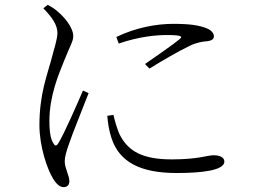

<svg xmlns="http://www.w3.org/2000/svg" viewBox="-20 -747 1040 789"><path d="M241 22C257 22 265 13 265 -3C265 -25 246 -56 246 -84C246 -102 253 -126 263 -154C275 -192 324 -311 344 -364L321 -375C299 -324 242 -193 220 -159C212 -145 205 -147 199 -159C191 -172 183 -193 183 -250C183 -353 221 -441 243 -496C268 -559 281 -577 281 -598C281 -637 239 -681 220 -697C206 -710 193 -718 176 -727L158 -713C194 -676 216 -645 216 -611C215 -581 202 -547 190 -499C174 -439 142 -359 142 -233C142 -145 174 -52 198 -13C210 7 225 22 241 22ZM706 -36C811 -36 902 -47 902 -83C902 -102 880 -109 857 -109C832 -109 795 -92 686 -92C562 -92 509 -128 476 -186C462 -211 452 -251 446 -275L421 -271C423 -243 428 -210 438 -180C470 -81 557 -36 706 -36ZM576 -484 594 -465C642 -495 714 -537 758 -558C789 -573 811 -576 834 -578C854 -581 859 -589 859 -598C859 -609 850 -622 831 -630C799 -643 762 -649 692 -649C623 -649 539 -634 458 -595L468 -568C552 -597 622 -603 665 -603C729 -603 731 -597 718 -586C697 -568 621 -515 576 -484Z"/></svg>

Font: Source Han Serif CN Light
Style: Regular
Weight: 300
Designer: Ryoko NISHIZUKA 西塚涼子 (kana & ideographs); Frank Grießhammer (Latin, Greek & Cyrillic); Wenlong ZHANG 张文龙 (bopomofo); San
Foundry: Adobe
Version: Version 2.003;hotconv 1.1.1;makeotfexe 2.6.0